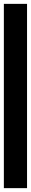

<svg xmlns="http://www.w3.org/2000/svg" viewBox="-20 -753 160 994"><path d="M0 221H120V-733H0Z"/></svg>

Font: Sinistre
Style: Bold
Weight: 700
Designer: Jules Durand
Foundry: Collletttivo
Version: Version 69.420;Glyphs 3.2 (3217)